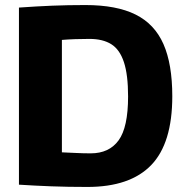

<svg xmlns="http://www.w3.org/2000/svg" viewBox="-20 -730 732 760"><path d="M326 10Q248 10 182.5 7.5Q117 5 55 1V-700Q125 -705 186.5 -707.5Q248 -710 318 -710Q441 -710 516.5 -672.5Q592 -635 627 -555.5Q662 -476 662 -349Q662 -163 578.5 -76.5Q495 10 326 10ZM339 -123Q412 -123 449.5 -174.5Q487 -226 487 -348Q487 -434 470.5 -484Q454 -534 420.5 -555Q387 -576 334 -576Q306 -576 277 -575Q248 -574 225 -572V-127Q252 -126 280.5 -124.5Q309 -123 339 -123Z"/></svg>

Font: Georama
Style: Bold
Weight: 700
Designer: Jean-Baptiste Levee
Foundry: Production Type
Version: Version 1.000